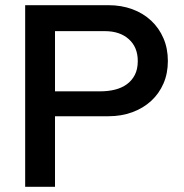

<svg xmlns="http://www.w3.org/2000/svg" viewBox="-20 -720 710 740"><path d="M77 0V-700H373H398Q448 -700 490 -684.5Q532 -669 562.5 -640.5Q593 -612 610 -572.5Q627 -533 627 -485Q627 -437 610 -398Q593 -359 562.5 -331Q532 -303 490 -287.5Q448 -272 398 -272H192V0ZM384 -600H192V-368H367Q397 -368 423 -374.5Q449 -381 468.5 -395Q488 -409 499.5 -431Q511 -453 511 -485Q511 -538 476.5 -569Q442 -600 384 -600Z"/></svg>

Font: Rosa Sans Medium
Style: Regular
Weight: 500
Designer: Pentagram / MCKL
Foundry: Pentagram / MCKL
Version: Version 1.005;September 16, 2019;FontCreator 11.5.0.2425 64-